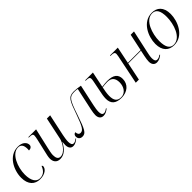

<svg xmlns="http://www.w3.org/2000/svg" viewBox="250 -1639 2743 2743"><g transform="rotate(-45 1621.5 -268.0)"><path d="M219 10C324 10 379 -47 379 -92C379 -101 373 -109 365 -112C341 -47 300 -1 226 -1C152 -1 108 -70 108 -193C108 -343 187 -536 313 -536C369 -536 396 -500 396 -425C396 -414 395 -402 394 -394C433 -394 457 -415 457 -445C457 -495 412 -546 318 -546C134 -546 39 -351 39 -197C39 -58 113 10 219 10Z M886 10C929 10 967 -16 991 -39L985 -46C962 -27 943 -14 917 -14C889 -14 877 -42 877 -88C877 -121 886 -178 893 -209L963 -536H897L826 -199C812 -134 739 -12 652 -12C607 -12 588 -46 588 -107C588 -136 601 -195 610 -234L679 -536H523L521 -526H535C578 -526 600 -521 600 -489C600 -476 594 -441 588 -416L543 -220C534 -183 522 -135 522 -102C522 -43 550 9 625 9C709 9 769 -50 817 -143H819C816 -117 815 -97 815 -84C815 -29 838 10 886 10Z M1499 10C1540 10 1576 -12 1603 -36L1598 -43C1571 -24 1554 -13 1529 -13C1498 -13 1487 -39 1487 -84C1487 -117 1495 -163 1503 -201L1573 -524C1531 -532 1481 -539 1441 -539C1330 -539 1310 -484 1237 -277C1171 -90 1142 -50 1093 -50C1063 -50 1047 -74 1047 -110C1025 -110 1006 -90 1006 -60C1006 -31 1023 7 1075 7C1144 7 1168 -41 1245 -267C1321 -494 1345 -529 1441 -529C1468 -529 1486 -527 1508 -523L1435 -186C1426 -142 1421 -107 1421 -82C1421 -30 1445 10 1499 10Z M1863 10C1980 10 2065 -61 2065 -170C2065 -262 2008 -307 1884 -307C1855 -307 1812 -302 1778 -297L1827 -536H1671L1669 -526H1683C1724 -526 1749 -520 1749 -485C1749 -476 1747 -458 1743 -438L1708 -262C1702 -235 1692 -184 1692 -139C1692 -38 1750 10 1863 10ZM1864 0C1786 0 1755 -45 1755 -136C1755 -177 1765 -240 1776 -287C1799 -291 1837 -296 1877 -296C1958 -296 1998 -252 1998 -167C1998 -79 1948 0 1864 0Z M2578 10C2621 10 2658 -13 2685 -36L2679 -44C2653 -26 2635 -16 2609 -16C2578 -16 2566 -41 2566 -85C2566 -116 2575 -163 2584 -201L2657 -536H2590L2536 -281H2278L2330 -536H2173L2171 -526H2187C2229 -526 2253 -519 2253 -486C2253 -478 2251 -463 2248 -447L2157 0H2220L2276 -271H2533L2515 -186C2506 -143 2501 -106 2501 -81C2501 -33 2523 10 2578 10Z M2926 10C3119 10 3205 -200 3205 -341C3205 -487 3126 -546 3026 -546C2836 -546 2746 -339 2746 -194C2746 -56 2820 10 2926 10ZM2927 0C2859 0 2815 -49 2815 -184C2815 -329 2883 -536 3023 -536C3096 -536 3136 -482 3136 -351C3136 -209 3071 0 2927 0Z"/></g></svg>

Font: Noto Serif Display Light
Style: Italic
Weight: 300
Italic angle: -12°
Designer: Monotype Design Team
Foundry: Monotype Imaging Inc.
Version: Version 2.009